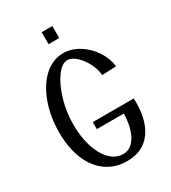

<svg xmlns="http://www.w3.org/2000/svg" viewBox="-217 -1031 1013 1136"><g transform="rotate(-30 289.5 -463.0)"><path d="M253 -838H326V-920H253ZM46 -354Q46 -248 78.5 -169.5Q111 -91 171 -48.5Q231 -6 312 -6Q421 -6 478 -85.5Q535 -165 529 -308H249V-260H434Q430 -163 397.5 -108.5Q365 -54 312 -54Q263 -54 224.5 -92Q186 -130 164 -198Q142 -266 142 -354Q142 -438 166 -519Q190 -600 227 -650.5Q264 -701 301 -701Q329 -701 359 -674.5Q389 -648 411 -606Q433 -564 437 -521L533 -525Q527 -582 492.5 -634Q458 -686 406.5 -717.5Q355 -749 301 -749Q228 -749 170 -696Q112 -643 79 -552Q46 -461 46 -354Z"/></g></svg>

Font: LXGW Marker Gothic
Style: Regular
Weight: 400
Version: Version 1.001